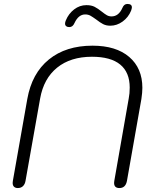

<svg xmlns="http://www.w3.org/2000/svg" viewBox="-20 -941 785 971"><path d="M44 -16Q44 -22 45 -26L118 -440Q141 -570 227 -640Q313 -710 448 -710Q567 -710 633.5 -653Q700 -596 700 -497Q700 -473 695 -440L622 -26Q615 10 584 10Q557 10 557 -16Q557 -22 558 -26L631 -443Q636 -468 636 -498Q636 -575 588 -614.5Q540 -654 445 -654Q337 -654 269 -599Q201 -544 183 -443L109 -26Q106 -9 96 0.5Q86 10 70 10Q58 10 51 3.5Q44 -3 44 -16ZM309 -821Q309 -829 313 -838Q327 -872 355 -893.5Q383 -915 417 -915Q442 -915 458.5 -906.5Q475 -898 495 -882Q510 -870 520.5 -864Q531 -858 544 -858Q580 -858 599 -901Q607 -921 624 -921Q631 -921 634 -920Q647 -917 647 -904Q647 -899 643 -887Q629 -853 600 -832Q571 -811 538 -811Q517 -811 501.5 -819Q486 -827 467 -842Q449 -855 437.5 -861.5Q426 -868 411 -868Q377 -868 357 -825Q348 -804 331 -804Q325 -804 322 -805Q309 -809 309 -821Z"/></svg>

Font: Kodchasan Light
Style: Italic
Weight: 300
Italic angle: -10°
Version: Version 1.000; ttfautohint (v1.6)